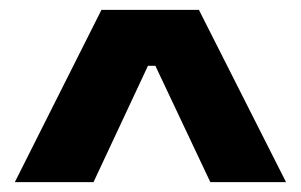

<svg xmlns="http://www.w3.org/2000/svg" viewBox="-20 -676 608 388"><path d="M10 -308 185 -656H382L558 -308H405L294 -543H279L169 -308Z"/></svg>

Font: Bricolage Grotesque 48pt Condensed ExtraBold
Style: Bold
Weight: 700
Version: Version 1.000;gftools[0.9.30]